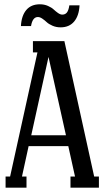

<svg xmlns="http://www.w3.org/2000/svg" viewBox="-20 -871 489 891"><path d="M261.2 -744.1Q240.7 -744.1 223.4 -751.7Q206.1 -759.3 196.8 -768.1Q187.5 -776.9 176.5 -784.4Q165.5 -792 155.8 -792Q130.9 -792 124 -750H77.1Q79.6 -798.3 102.1 -824.7Q124.5 -851.1 165 -851.1Q185.5 -851.1 202.6 -843.5Q219.7 -835.9 229 -827.1Q238.3 -818.4 249 -810.8Q259.8 -803.2 269 -803.2Q282.7 -803.2 290.5 -813Q298.3 -822.8 301.8 -846.2H349.1Q346.7 -797.9 324 -771Q301.3 -744.1 261.2 -744.1ZM132.8 -680.2H278.8L417 -51.8H439V0H307.1V-51.8H328.1L296.9 -192.9H112.8L82 -51.8H103V0H5.9V-51.8H26.9L153.8 -627.9H132.8ZM286.1 -243.2 205.1 -606.9 125 -243.2Z"/></svg>

Font: Margherita Semibold
Style: Regular
Weight: 600
Designer: James Puckett
Foundry: Dunwich Type Founders
Version: Version 1.008;hotconv 1.0.109;makeotfexe 2.5.65596